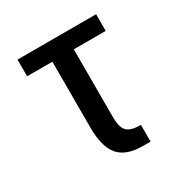

<svg xmlns="http://www.w3.org/2000/svg" viewBox="-124 -599 669 698"><g transform="rotate(-30 210.5 -250.0)"><path d="M42 -500H372V-430H42ZM312 0H281Q209 0 178.5 -37Q148 -74 148 -153V-500H238V-147Q238 -101 254.5 -85.5Q271 -70 312 -70Z"/></g></svg>

Font: Moderustic
Style: Regular
Weight: 400
Designer: Tural Alisoy
Foundry: TAFT Foundry
Version: Version 2.120